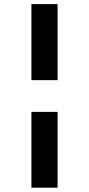

<svg xmlns="http://www.w3.org/2000/svg" viewBox="-20 -750 422 910"><path d="M128.9 139.6V-219.7H252.9V139.6ZM128.9 -370.1V-730.5H252.9V-370.1Z"/></svg>

Font: Mgen+ 1c bold
Style: Bold
Weight: 700
Designer: [Source Han Sans]
Ryoko NISHIZUKA  (kana & ideographs); Paul D. Hunt (Latin, Greek & Cyrillic); Wenlong ZHANG  (bopomofo
Version: Version 1.059.20150602